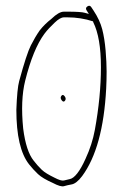

<svg xmlns="http://www.w3.org/2000/svg" viewBox="-20 -621 444 675"><path d="M195.8 -284C192.2 -279.3 192.6 -274.2 196.9 -268.5C201.1 -262.8 205 -262.3 208.5 -267C212 -271.7 211.6 -276.8 207.4 -282.5C203.1 -288.2 199.2 -288.7 195.8 -284ZM307.8 -543C325.8 -507 334.8 -454.2 334.8 -384.7C334.8 -315.1 327.6 -241.6 313.4 -164.1C307.2 -130.2 296.3 -96.5 280.8 -63C261 -18.5 241.6 5.4 225.8 8.5C218.3 10.2 211.3 11.8 204.8 13.5C198.2 15.2 186.8 11.7 170.3 3C152.5 -5.7 136.5 -14.8 126.5 -24.5C116.5 -34.2 107.2 -44.7 98.5 -56C80.7 -77.9 68.3 -115.6 61.5 -169C54.8 -235.7 57.2 -291.7 68.5 -337C87 -411.1 109.5 -466.1 136 -502C146.3 -516 159.4 -529.2 172.3 -541.5C185.1 -553.8 196 -560 204.8 -560H218.3C247.4 -560 278.8 -555.3 306.8 -546C307.4 -545.3 307.8 -544.3 307.8 -543ZM218.3 -580H204.8C192.7 -580 178 -571.5 160.5 -554.5C145.5 -542.8 131.5 -529.3 119.5 -514C108.8 -498.7 98.5 -481.2 88.6 -461.7C78.6 -442.1 64.9 -400.2 47.4 -335.8C42.6 -318.4 39.3 -284.8 37.5 -235C37.5 -145.2 52.3 -81.4 82 -43.5C91.7 -31.2 102.2 -19.7 113.5 -9C124.8 1.7 143 12 165.4 22C184.1 32 197.4 35.8 205.1 33.5C212.9 31.2 221.5 29.2 231 27.5C242.4 25.8 255.4 16 268.8 -2C317.8 -68.3 346 -170.8 353.3 -309.5C354.3 -328.5 354.8 -348.5 354.8 -369.5C354.8 -390.5 353.6 -415.2 351.3 -443.5C348.9 -471.8 344.9 -496.8 339.3 -518.5C333.6 -540.1 323.5 -561.9 308.8 -584L300.8 -596C297.4 -601.3 292.9 -602.2 287.3 -598.5C281.6 -594.8 280.8 -590 284.8 -584L291.8 -573C292.4 -572.3 292.6 -572 292.3 -572C291.9 -572 287.2 -573.3 278.2 -576C269.1 -578.7 247.3 -580 218.3 -580Z"/></svg>

Font: Proton
Style: RgCnd
Weight: 500
Version: Version 1.017